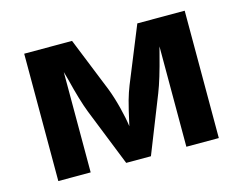

<svg xmlns="http://www.w3.org/2000/svg" viewBox="-81 -670 1006 795"><g transform="rotate(-15 422.0 -273.0)"><path d="M766.1 0H627V-430.2L619.1 -399.9Q592.8 -296.9 571.8 -244.1L475.1 0H369.1L271 -246.1Q250 -299.8 226.1 -397L216.8 -430.2V0H78.1V-545.9H283.2L377 -313Q391.6 -275.4 404.1 -226.6Q416.5 -177.7 420.9 -143.1Q437 -216.3 446 -248.3Q455.1 -280.3 465.8 -307.1Q476.6 -334 563 -545.9H766.1Z"/></g></svg>

Font: Zoram GWebM
Style: Bold
Weight: 700
Foundry: Ascender Corporation
Version: Version 1.000